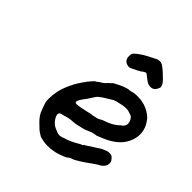

<svg xmlns="http://www.w3.org/2000/svg" viewBox="-198 -831 1015 1015"><g transform="rotate(45 309.5 -324.0)"><path d="M458 -478Q493 -479 522 -470Q537 -465 551 -457Q571 -446 585 -431Q597 -417 606 -399Q611 -389 615 -374Q620 -354 618 -331Q617 -321 614 -311Q607 -285 591 -262Q577 -242 553 -224Q524 -202 471 -182Q460 -177 457 -177Q455 -177 451.5 -176.5Q448 -176 443 -175Q433 -173 421 -168Q412 -164 407.5 -162.5Q403 -161 400 -159Q394 -156 372 -151Q335 -142 327 -142Q323 -142 318 -141.5Q313 -141 306 -140.5Q299 -140 292.5 -138.5Q286 -137 281 -136Q271 -133 270 -133Q269 -131 260 -130Q244 -128 238 -122Q234 -117 234 -111Q234 -106 237 -98Q245 -79 262 -64Q271 -56 279 -53Q288 -48 297 -46Q298 -45 298 -45L304 -42Q306 -42 310 -41Q319 -39 324 -40Q327 -40 330 -41Q333 -42 333 -42Q333 -42 335 -43Q343 -43 343 -45Q343 -46 348 -47Q383 -56 431 -85Q438 -89 438 -88H441Q444 -90 445 -93Q445 -94 454 -99Q465 -106 499 -128Q523 -144 530 -148Q534 -150 535 -150Q537 -150 543 -153Q547 -156 548.5 -156Q550 -156 553 -157.5Q556 -159 559 -159.5Q562 -160 563 -160.5Q564 -161 571 -161Q580 -162 587 -159Q589 -158 590 -158Q592 -159 601 -149Q609 -141 612 -132Q614 -124 612 -115Q610 -103 600 -92Q591 -82 583 -79Q579 -77 576.5 -75.5Q574 -74 572 -73Q570 -72 566 -69Q562 -66 556 -62Q543 -54 539 -50Q536 -47 516 -34Q510 -30 503 -25.5Q496 -21 491.5 -18Q487 -15 479 -11Q469 -4 463 -2Q459 -1 455.5 0.5Q452 2 449 3Q440 6 432 14Q426 20 387 33Q353 44 316 44Q300 44 286 42Q254 36 250 31Q249 30 245 28Q236 23 224 13Q220 10 194 -16Q184 -26 175 -39Q164 -55 160 -69Q158 -74 155 -82Q148 -101 146 -108Q145 -113 145 -113Q143 -115 143 -138Q143 -164 149 -194Q153 -212 161 -234Q164 -242 168 -251Q172 -260 174.5 -265.5Q177 -271 178 -271L180 -275Q179 -277 195 -303Q209 -325 224 -345Q227 -348 231 -353Q235 -358 238.5 -362Q242 -366 245.5 -369.5Q249 -373 251 -375Q253 -377 253 -377Q254 -375 260 -380Q262 -383 263 -383Q265 -383 268 -386Q269 -388 269.5 -388Q270 -388 272 -389.5Q274 -391 274.5 -391Q275 -391 279.5 -394Q284 -397 284 -397Q284 -397 287.5 -399Q291 -401 298 -408Q300 -410 301.5 -412Q303 -414 304 -414.5Q305 -415 305 -415L306 -417Q308 -418 308 -419Q308 -420 309.5 -420.5Q311 -421 313 -422.5Q315 -424 314.5 -424.5Q314 -425 315 -425.5Q316 -426 316 -426Q319 -428 320.5 -429.5Q322 -431 322 -432Q321 -434 351 -449Q378 -463 406 -470Q409 -471 409.5 -470Q410 -469 417 -471Q430 -473 432 -474Q432 -475 438 -476Q447 -477 458 -478ZM479 -390Q476 -390 469 -390Q462 -390 460 -390Q442 -389 426 -384Q414 -381 412 -381Q408 -381 396 -376Q393 -375 391 -374Q377 -365 368 -360Q362 -357 345 -346Q325 -332 322 -329.5Q319 -327 314 -321Q309 -314 307 -311Q305 -308 302 -303Q296 -295 296 -294Q295 -291 288 -281Q260 -246 257 -232Q256 -226 259 -223Q261 -218 291 -223Q311 -227 315.5 -228Q320 -229 328 -230.5Q336 -232 349 -235.5Q362 -239 365 -238Q368 -238 377 -240Q381 -242 383.5 -242Q386 -242 390 -243Q394 -244 397 -244.5Q400 -245 401 -246Q402 -247 404.5 -247.5Q407 -248 408 -249Q409 -250 411 -251Q412 -251 414 -252Q416 -253 417 -254Q418 -255 418 -255Q418 -255 422.5 -257Q427 -259 431 -260.5Q435 -262 438 -263Q454 -268 473 -278Q497 -291 510 -305Q515 -310 516 -310Q518 -309 521 -313Q523 -316 524 -317Q527 -318 531 -327Q535 -338 533 -345Q533 -347 532 -351Q530 -359 523 -370Q514 -382 506 -382Q505 -382 497 -385Q487 -389 479 -390ZM410 -692Q418 -693 427 -692Q436 -690 446 -682Q450 -679 456.5 -674Q463 -669 470 -662.5Q477 -656 484 -649Q491 -642 497 -636.5Q503 -631 506 -627Q518 -612 519 -598Q519 -593 517 -591Q516 -590 515 -586Q511 -576 503 -569Q495 -562 484 -561Q476 -560 464 -563Q451 -567 430 -585Q414 -598 411 -598Q407 -598 399 -593Q396 -591 392 -588.5Q388 -586 388.5 -585.5Q389 -585 388 -584.5Q387 -584 384.5 -582.5Q382 -581 377.5 -578.5Q373 -576 365 -572Q340 -559 332 -556Q331 -556 329 -555.5Q327 -555 325.5 -555Q324 -555 324 -555Q324 -555 319 -555.5Q314 -556 311 -557Q303 -559 296 -565Q287 -573 285 -585Q284 -586 284 -596.5Q284 -607 284.5 -607.5Q285 -608 285 -610Q286 -618 295 -625Q297 -627 299.5 -629.5Q302 -632 303.5 -632.5Q305 -633 305 -633.5Q305 -634 306.5 -635Q308 -636 308 -636.5Q308 -637 309.5 -637.5Q311 -638 312 -639Q313 -640 316.5 -642Q320 -644 319.5 -644.5Q319 -645 323 -647Q325 -648 326.5 -649Q328 -650 329 -650.5Q330 -651 330 -652L352 -664L353 -665Q393 -686 402 -690Q407 -691 410 -692Z"/></g></svg>

Font: TT2020 Style E
Style: Italic
Weight: 400
Italic angle: -15°
Version: Version 0.2.000